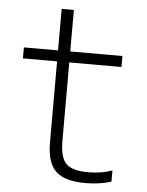

<svg xmlns="http://www.w3.org/2000/svg" viewBox="-51 -732 602 784"><g transform="rotate(5 250.0 -340.0)"><path d="M328 10Q243 10 206.5 -25Q170 -60 170 -143V-475H30V-520H170V-690H220V-520H434V-475H220V-152Q220 -86 245 -60.5Q270 -35 336 -35Q363 -35 387.5 -39Q412 -43 434 -51V-5Q408 3 382 6.5Q356 10 328 10Z"/></g></svg>

Font: M PLUS Code Latin Light
Style: Regular
Weight: 300
Designer: Coji Morishita
Foundry: UNDERFOREST DESIGN
Version: Version 1.002; ttfautohint (v1.8.3)